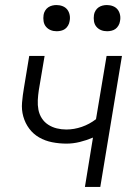

<svg xmlns="http://www.w3.org/2000/svg" viewBox="-20 -742 540 762"><path d="M317 0 349 -196Q323 -185 296.5 -178.5Q270 -172 244 -172Q215 -172 187 -177.5Q159 -183 135.5 -196.5Q112 -210 96 -231.5Q80 -253 72.5 -279.5Q65 -306 67.5 -335Q70 -364 75 -393L96 -520H157L134 -384Q131 -364 130 -344.5Q129 -325 132.5 -306.5Q136 -288 146 -272.5Q156 -257 171.5 -247Q187 -237 205.5 -232.5Q224 -228 243 -228Q274 -228 304.5 -238.5Q335 -249 361 -269L403 -520H464L378 0ZM405 -618Q392 -618 381 -622.5Q370 -627 362.5 -636Q355 -645 353 -657.5Q351 -670 353 -683Q354 -691 359 -699.5Q364 -708 371.5 -713Q379 -718 387.5 -720Q396 -722 404 -722Q417 -722 428.5 -717.5Q440 -713 447 -704Q454 -695 456.5 -682.5Q459 -670 456 -657Q455 -649 450 -640.5Q445 -632 438 -627Q431 -622 422 -620Q413 -618 405 -618ZM205 -618Q192 -618 181 -622.5Q170 -627 162.5 -636Q155 -645 153 -657.5Q151 -670 153 -683Q154 -691 159 -699.5Q164 -708 171.5 -713Q179 -718 187.5 -720Q196 -722 204 -722Q217 -722 228.5 -717.5Q240 -713 247 -704Q254 -695 256.5 -682.5Q259 -670 256 -657Q255 -649 250 -640.5Q245 -632 238 -627Q231 -622 222 -620Q213 -618 205 -618Z"/></svg>

Font: Iosevka Term Curly Lt Obl
Style: Regular
Weight: 300
Italic angle: -9°
Designer: Belleve Invis
Foundry: Belleve Invis
Version: Version 32.3.0